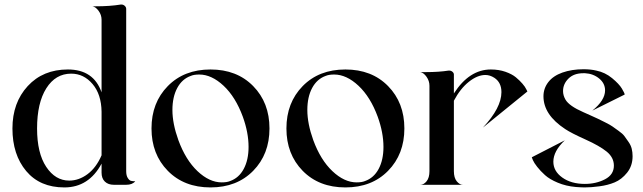

<svg xmlns="http://www.w3.org/2000/svg" viewBox="-20 -820 2852 852"><path d="M540 -60.5Q540 -41 546.9 -30.3Q553.7 -19.5 561 -17.6Q568.4 -15.6 580.1 -15.6Q567.4 0 540 0H485.4Q460 0 445.3 -14.2Q430.7 -28.3 430.7 -53.7V-93.8Q374 11.7 265.6 11.7Q157.2 11.7 96.2 -61Q35.2 -133.8 35.2 -250Q35.2 -364.3 103 -438Q170.9 -511.7 281.2 -511.7Q395.5 -511.7 430.7 -410.2V-732.4Q430.7 -753.9 417.5 -772Q404.3 -790 389.6 -792H404.3Q467.8 -792 515.6 -799.8H519.5Q527.3 -799.8 533.7 -793.9Q540 -788.1 540 -780.3ZM287.1 -18.6Q330.1 -18.6 368.7 -47.4Q407.2 -76.2 430.7 -130.9V-324.2Q429.7 -401.4 390.6 -447.3Q351.6 -493.2 295.9 -493.2Q226.6 -493.2 185.5 -428.2Q144.5 -363.3 144.5 -250Q144.5 -140.6 185.1 -79.6Q225.6 -18.6 287.1 -18.6Z M724.6 -438Q796.9 -511.7 914.1 -511.7Q1031.2 -511.7 1103.5 -438Q1175.8 -364.3 1175.8 -250Q1175.8 -135.7 1103.5 -62Q1031.2 11.7 914.1 11.7Q796.9 11.7 724.6 -62Q652.3 -135.7 652.3 -250Q652.3 -364.3 724.6 -438ZM1001 -16.6Q1040 -30.3 1061.5 -70.3Q1083 -110.4 1083 -168Q1083 -231.4 1057.6 -301.8Q1025.4 -389.6 972.2 -439.5Q918.9 -489.3 864.3 -489.3Q840.8 -489.3 827.1 -483.4Q788.1 -469.7 766.6 -429.7Q745.1 -389.6 745.1 -332Q745.1 -271.5 771.5 -198.2Q803.7 -110.4 856.4 -60.5Q909.2 -10.7 963.9 -10.7Q987.3 -10.7 1001 -16.6Z M1323.2 -438Q1395.5 -511.7 1512.7 -511.7Q1629.9 -511.7 1702.1 -438Q1774.4 -364.3 1774.4 -250Q1774.4 -135.7 1702.1 -62Q1629.9 11.7 1512.7 11.7Q1395.5 11.7 1323.2 -62Q1251 -135.7 1251 -250Q1251 -364.3 1323.2 -438ZM1599.6 -16.6Q1638.7 -30.3 1660.2 -70.3Q1681.6 -110.4 1681.6 -168Q1681.6 -231.4 1656.2 -301.8Q1624 -389.6 1570.8 -439.5Q1517.6 -489.3 1462.9 -489.3Q1439.5 -489.3 1425.8 -483.4Q1386.7 -469.7 1365.2 -429.7Q1343.8 -389.6 1343.8 -332Q1343.8 -271.5 1370.1 -198.2Q1402.3 -110.4 1455.1 -60.5Q1507.8 -10.7 1562.5 -10.7Q1585.9 -10.7 1599.6 -16.6Z M2320.3 -414.1 2123 -253.9Q2205.1 -341.8 2205.1 -411.1Q2205.1 -454.1 2173.8 -474.6Q2154.3 -487.3 2133.8 -487.3Q2098.6 -487.3 2060.5 -457Q2022.5 -426.8 1994.1 -373V-60.5Q1994.1 -31.2 2006.8 -15.6Q2019.5 0 2034.2 0H1844.7Q1860.4 0 1873 -15.6Q1885.7 -31.2 1885.7 -60.5V-439.5Q1885.7 -460.9 1872.6 -479.5Q1859.4 -498 1844.7 -500H1869.1Q1927.7 -500 1970.7 -506.8H1973.6Q1981.4 -506.8 1987.8 -501.5Q1994.1 -496.1 1994.1 -489.3V-405.3Q2062.5 -511.7 2158.2 -511.7Q2193.4 -511.7 2222.7 -501.5Q2252 -491.2 2269 -477.1Q2286.1 -462.9 2298.3 -448.7Q2310.5 -434.6 2315.4 -423.8Z M2568.4 -322.3Q2573.2 -320.3 2599.1 -308.6Q2625 -296.9 2633.3 -293Q2641.6 -289.1 2665 -277.3Q2688.5 -265.6 2697.8 -258.8Q2707 -252 2725.1 -239.3Q2743.2 -226.6 2751 -215.8Q2758.8 -205.1 2769 -190.4Q2779.3 -175.8 2783.2 -160.2Q2787.1 -144.5 2787.1 -127Q2787.1 -84 2762.7 -53.7Q2738.3 -23.4 2707.5 -10.7Q2676.8 2 2639.6 6.8Q2603.5 11.7 2574.2 11.7Q2560.5 11.7 2535.2 9.8Q2491.2 5.9 2455.1 -9.3Q2418.9 -24.4 2398.4 -43Q2377.9 -61.5 2363.8 -79.6Q2349.6 -97.7 2344.7 -109.4L2339.8 -122.1L2486.3 -197.3Q2435.5 -149.4 2435.5 -102.5Q2435.5 -60.5 2475.1 -32.2Q2514.6 -3.9 2575.2 -3.9Q2625 -3.9 2664.6 -24.4Q2704.1 -44.9 2704.1 -85Q2704.1 -121.1 2672.4 -147Q2640.6 -172.9 2577.6 -201.2Q2514.6 -229.5 2488.3 -247.1Q2391.6 -310.5 2391.6 -392.6Q2391.6 -427.7 2413.1 -455.6Q2434.6 -483.4 2475.6 -498Q2517.6 -512.7 2569.3 -512.7Q2601.6 -512.7 2626 -506.8Q2665 -499 2696.3 -473.1Q2727.5 -447.3 2739.7 -426.8Q2752 -406.2 2752 -400.4L2608.4 -329.1Q2665 -375 2665 -418.9Q2665 -450.2 2638.7 -471.7Q2612.3 -493.2 2576.2 -495.1H2568.4Q2526.4 -495.1 2502.4 -471.2Q2478.5 -447.3 2478.5 -416Q2478.5 -396.5 2489.3 -377.9Q2505.9 -349.6 2568.4 -322.3Z"/></svg>

Font: Olivea
Style: LigaturesFont
Weight: 400
Designer: Achmad Aprilia Pratama
Version: Version 001.000